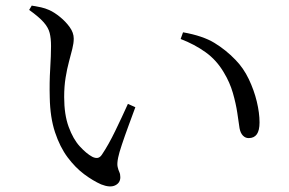

<svg xmlns="http://www.w3.org/2000/svg" viewBox="-20 -702 1040 690"><path d="M343.6 -39.3Q314.2 -52.3 282.6 -75.8Q251 -99.3 223.1 -136.4Q195.3 -173.6 177.7 -226.8Q160.1 -280 158.8 -351.4Q157.3 -405.5 160.4 -454.4Q163.4 -503.4 163.4 -536.7Q163.4 -564.4 158.5 -583.6Q153.7 -602.9 136.9 -622Q120.2 -641 84.8 -666.4L94.1 -681.9Q112 -679.1 127.4 -675.7Q142.8 -672.2 156.9 -665.9Q174.9 -657.9 195.4 -641.3Q215.9 -624.7 230.4 -604.6Q245 -584.4 245 -563.3Q245 -546.7 239.8 -526.1Q234.7 -505.5 227.8 -480.1Q220.9 -454.6 215.8 -423.2Q210.6 -391.7 210.6 -353.1Q210.6 -290.1 226.8 -246Q242.9 -202 266.7 -176Q290.5 -150 311.4 -138.7Q322.4 -133.1 331 -134.6Q339.6 -136.1 346.3 -146.3Q369.9 -181.3 394.3 -231.8Q418.8 -282.2 439.7 -328.7L466.4 -316.7Q454.6 -284.4 441.2 -248.2Q427.9 -212.1 417.9 -182Q407.8 -151.8 404.7 -136Q400.1 -113.8 402.7 -102.5Q405.2 -91.2 408.8 -83.7Q412.4 -76.3 412.4 -65.2Q412.4 -44.7 393.8 -35.8Q375.1 -26.8 343.6 -39.3ZM873.5 -205.7Q861.8 -205.7 853 -214.7Q844.2 -223.7 840.9 -241Q837.9 -262.8 832.8 -296.4Q827.8 -329.9 816.9 -367.9Q806 -405.9 784.5 -441.4Q758.4 -485.9 718.8 -514.3Q679.2 -542.7 629.2 -561.9L637.8 -585.9Q708.9 -573.3 750.5 -547.9Q792.1 -522.5 826 -487.2Q854.9 -457.8 874 -417.8Q893.1 -377.8 902.9 -336.9Q912.7 -296 912.7 -262.1Q912.7 -233 902.9 -219.4Q893.2 -205.7 873.5 -205.7Z"/></svg>

Font: Noto Serif KR ExtraLight
Style: Regular
Weight: 200
Designer: Ryoko NISHIZUKA 西塚涼子 (kana & ideographs); Frank Grießhammer (Latin, Greek & Cyrillic); Wenlong ZHANG 张文龙 (bopomofo); San
Foundry: Adobe
Version: Version 2.002-H1;hotconv 1.1.0;makeotfexe 2.6.0